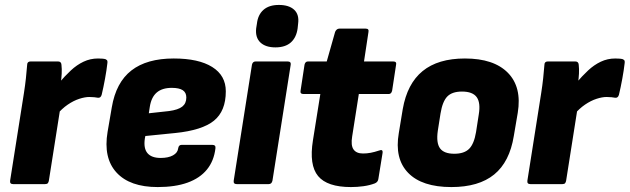

<svg xmlns="http://www.w3.org/2000/svg" viewBox="-20 -746 2552 778"><path d="M33 0Q19 0 21 -14L77 -369Q82 -401 85 -429Q88 -457 90 -483Q90 -497 104 -497H215Q228 -497 229 -484Q231 -467 230 -447.5Q229 -428 226 -408L230 -344L178 -14Q177 -8 174 -4Q171 0 163 0ZM209 -280 219 -410Q243 -438 267 -460.5Q291 -483 318.5 -496Q346 -509 377 -509Q399 -509 408 -506Q414 -503 415 -499Q416 -495 415 -489Q412 -462 405.5 -426.5Q399 -391 392 -362Q388 -348 376 -350Q370 -351 362 -352Q354 -353 342 -353Q324 -353 301 -345.5Q278 -338 254.5 -322Q231 -306 209 -280Z M619 12Q506 12 452 -47Q398 -106 416 -212L433 -311Q450 -412 512.5 -460.5Q575 -509 684 -509Q785 -509 840 -474.5Q895 -440 895 -376Q895 -296 847 -257Q799 -218 690 -207L569 -195L567 -185Q561 -145 577.5 -125.5Q594 -106 631 -106Q662 -106 681 -116.5Q700 -127 702 -145Q704 -159 716 -159H840Q855 -159 853 -145Q847 -94 818.5 -59Q790 -24 740 -6Q690 12 619 12ZM583 -287 665 -296Q702 -301 718.5 -314Q735 -327 735 -351Q735 -371 720.5 -380.5Q706 -390 676 -390Q637 -390 615 -371Q593 -352 587 -313Z M939 0Q925 0 927 -14L1001 -484Q1004 -497 1016 -497H1145Q1160 -497 1158 -484L1084 -14Q1081 0 1069 0ZM1096 -554Q1056 -554 1035 -574Q1014 -594 1018 -631L1021 -650Q1025 -686 1047.5 -706Q1070 -726 1110 -726Q1151 -726 1172 -706.5Q1193 -687 1188 -650L1186 -631Q1181 -594 1158.5 -574Q1136 -554 1096 -554Z M1402 12Q1306 12 1269 -32.5Q1232 -77 1248 -177L1278 -365H1210Q1195 -365 1198 -379L1214 -484Q1217 -497 1228 -497H1304L1338 -617Q1344 -630 1355 -630H1462Q1476 -630 1473 -616L1455 -497H1573Q1588 -497 1585 -484L1569 -379Q1566 -365 1555 -365H1434L1407 -193Q1401 -157 1412.5 -140.5Q1424 -124 1451 -124Q1467 -124 1482.5 -127Q1498 -130 1516 -136Q1533 -143 1530 -125L1513 -20Q1511 -8 1499 -3Q1478 5 1453 8.5Q1428 12 1402 12Z M1809 12Q1690 12 1634 -45.5Q1578 -103 1596 -207L1612 -304Q1630 -407 1692.5 -458Q1755 -509 1864 -509Q1981 -509 2038 -451Q2095 -393 2078 -289L2062 -195Q2045 -90 1982.5 -39Q1920 12 1809 12ZM1821 -123Q1861 -123 1881 -143Q1901 -163 1909 -211L1920 -282Q1928 -330 1911.5 -352.5Q1895 -375 1852 -375Q1812 -375 1792.5 -355Q1773 -335 1765 -286L1754 -216Q1747 -167 1763 -145Q1779 -123 1821 -123Z M2129 0Q2115 0 2117 -14L2173 -369Q2178 -401 2181 -429Q2184 -457 2186 -483Q2186 -497 2200 -497H2311Q2324 -497 2325 -484Q2327 -467 2326 -447.5Q2325 -428 2322 -408L2326 -344L2274 -14Q2273 -8 2270 -4Q2267 0 2259 0ZM2305 -280 2315 -410Q2339 -438 2363 -460.5Q2387 -483 2414.5 -496Q2442 -509 2473 -509Q2495 -509 2504 -506Q2510 -503 2511 -499Q2512 -495 2511 -489Q2508 -462 2501.5 -426.5Q2495 -391 2488 -362Q2484 -348 2472 -350Q2466 -351 2458 -352Q2450 -353 2438 -353Q2420 -353 2397 -345.5Q2374 -338 2350.5 -322Q2327 -306 2305 -280Z"/></svg>

Font: Sofia Sans Black
Style: Italic
Weight: 900
Italic angle: -9°
Version: Version 4.100-B